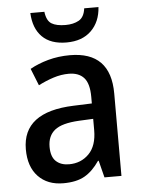

<svg xmlns="http://www.w3.org/2000/svg" viewBox="-54 -792 628 845"><g transform="rotate(-5 260.0 -369.5)"><path d="M269 -549Q449 -549 449 -364V0H374L355 -75H352Q322 -31 286 -10.5Q250 10 192 10Q122 10 81 -33Q40 -76 40 -153Q40 -318 266 -326L347 -329V-358Q347 -417 324 -442.5Q301 -468 257 -468Q223 -468 189 -457Q155 -446 122 -429L92 -504Q127 -524 172.5 -536.5Q218 -549 269 -549ZM284 -258Q208 -254 176.5 -228.5Q145 -203 145 -155Q145 -111 166.5 -91Q188 -71 224 -71Q277 -71 312 -106.5Q347 -142 347 -211V-261ZM413 -749Q409 -684 369 -645Q329 -606 260 -606Q190 -606 152.5 -643.5Q115 -681 112 -749H174Q179 -709 200.5 -696Q222 -683 262 -683Q297 -683 321 -696.5Q345 -710 350 -749Z"/></g></svg>

Font: Noto Sans Georgian SemiCondensed Medium
Style: Regular
Weight: 500
Width: 4
Designer: Monotype Design Team, Akaki Razmadze
Foundry: Google LLC
Version: Version 2.005; ttfautohint (v1.8.4.7-5d5b)